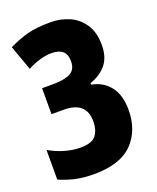

<svg xmlns="http://www.w3.org/2000/svg" viewBox="-147 -647 796 974"><g transform="rotate(-20 250.5 -160.0)"><path d="M451 -363Q451 -298 419.5 -259Q388 -220 331 -200V-192Q394 -180 430 -133.5Q466 -87 466 -8Q466 104 399 172Q332 240 190 240Q136 240 92.5 230.5Q49 221 5 202V42Q45 65 88.5 77.5Q132 90 172 90Q235 90 256.5 61Q278 32 278 -14Q278 -120 157 -120H91V-260H151Q212 -260 244 -277Q276 -294 276 -339Q276 -376 256 -393.5Q236 -411 196 -411Q137 -411 66 -374L18 -508Q74 -535 122 -547.5Q170 -560 247 -560Q297 -560 343.5 -540.5Q390 -521 420.5 -477Q451 -433 451 -363Z"/></g></svg>

Font: Noto Sans Display Black Narrow
Style: Regular
Weight: 900
Width: 4
Designer: Monotype Design team
Foundry: Monotype Imaging Inc.
Version: Version 1.000